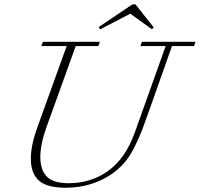

<svg xmlns="http://www.w3.org/2000/svg" viewBox="-20 -857 926 890"><path d="M693.4 -729 683.1 -722.2 584 -793.5 443.8 -720.7 438 -731.9 593.8 -836.9H607.9ZM283.7 13.2Q196.8 13.2 159.9 -20.3Q123 -53.7 123 -121.1Q123 -183.1 151.9 -263.2L289.1 -643.6H171.4L178.7 -663.1H442.9L436 -643.6H331.1L196.3 -270Q167 -189 167 -129.4Q167 -69.3 197 -38.6Q227.1 -7.8 298.8 -7.8Q402.3 -7.8 482.2 -65.4Q562 -123 605 -243.2L748 -643.6H630.9L637.7 -663.1H886.2L879.4 -643.6H777.3L675.3 -355.5Q651.9 -289.1 639.6 -256.6Q627.4 -224.1 606.4 -181.4Q585.4 -138.7 564 -111.8Q517.6 -53.7 444.3 -20.3Q371.1 13.2 283.7 13.2Z"/></svg>

Font: Elstob ExtraLight
Style: Italic
Weight: 200
Italic angle: -20°
Designer: Peter S. Baker
Version: Version 1.015